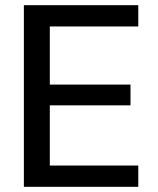

<svg xmlns="http://www.w3.org/2000/svg" viewBox="-20 -720 609 740"><path d="M72 0V-700H513V-618H172V-394H483V-314H172V-82H513V0Z"/></svg>

Font: DM Sans 24pt Medium
Style: Regular
Weight: 500
Designer: Colophon Foundry, Jonny Pinhorn
Foundry: Colophon Foundry
Version: Version 4.004;gftools[0.9.30]